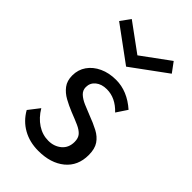

<svg xmlns="http://www.w3.org/2000/svg" viewBox="-246 -891 991 991"><g transform="rotate(45 250.0 -395.0)"><path d="M239 16Q329 16 383.8 -29Q438.5 -74 438.5 -153Q438.5 -198 420.5 -224.8Q402.5 -251.5 370.2 -268.5Q338 -285.5 295 -301.5Q266.5 -312.5 240 -324Q213.5 -335.5 196.5 -351.2Q179.5 -367 179.5 -390.5Q179.5 -421 203 -440.2Q226.5 -459.5 264.5 -459.5Q327.5 -459.5 379.5 -404.5L418.5 -463.5Q346 -527.5 264 -527.5Q213 -527.5 173 -509Q133 -490.5 110.2 -458Q87.5 -425.5 87.5 -383.5Q87.5 -344.5 106.8 -319.2Q126 -294 156 -277.5Q186 -261 218 -248Q258 -232.5 284.8 -220.5Q311.5 -208.5 325.2 -192.8Q339 -177 339 -149.5Q339 -106.5 309.8 -82Q280.5 -57.5 238.5 -57.5Q195.5 -57.5 158 -82Q120.5 -106.5 94 -151L47.5 -91Q76.5 -39.5 125.8 -11.8Q175 16 239 16ZM252 -612 444.5 -753 405 -806.5 252 -694.5 99 -806.5 60 -753Z"/></g></svg>

Font: Spartan Medium
Style: Regular
Weight: 500
Designer: Matt Bailey, Mirko Velimirovic
Foundry: Matt Bailey
Version: Version 1.003; ttfautohint (v1.8.3)